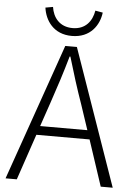

<svg xmlns="http://www.w3.org/2000/svg" viewBox="-61 -975 709 1021"><g transform="rotate(5 293.5 -465.0)"><path d="M406 -930C397 -875 363 -827 293 -827C223 -827 188 -875 180 -930L140 -923C149 -856 194 -785 293 -785C392 -785 438 -856 446 -923ZM167 -293 212 -425C241 -510 266 -587 291 -675H295C321 -587 345 -510 375 -425L419 -293ZM516 0H580L325 -729H263L8 0H68L151 -245H435Z"/></g></svg>

Font: Source Han Sans SC Light
Style: Regular
Weight: 300
Designer: Ryoko NISHIZUKA (kana & ideographs); Paul D. Hunt (Latin, Greek & Cyrillic); Wenlong ZHANG (bopomofo); Sandoll Communica
Foundry: Adobe Systems Incorporated
Version: Version 1.004;PS 1.004;hotconv 1.0.82;makeotf.lib2.5.63406